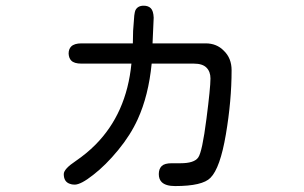

<svg xmlns="http://www.w3.org/2000/svg" viewBox="-20 -582 1040 657"><path d="M683.6 -433.6H502L505.9 -521.5Q504.9 -544.9 496.1 -553.7Q487.3 -562.5 471.7 -562.5Q451.2 -562.5 443.4 -546.9Q441.4 -543 439.5 -529.3L435.5 -476.6L434.6 -433.6H258.8Q234.4 -433.6 223.6 -422.9Q214.8 -414.1 214.8 -398.4Q215.8 -382.8 223.6 -375Q233.4 -364.3 258.8 -364.3H429.7Q413.1 -193.4 305.7 -85.9Q276.4 -56.6 239.3 -31.2Q198.2 -3.9 198.2 13.7Q198.2 40 218.8 46.9Q225.6 49.8 235.4 49.8Q256.8 49.8 298.8 16.6Q341.8 -16.6 384.3 -68.4Q426.8 -120.1 451.2 -173.8Q488.3 -254.9 499 -364.3H643.6Q672.9 -364.3 686.5 -350.6Q700.2 -336.9 700.2 -313.5Q700.2 -282.2 686.5 -175.8Q671.9 -61.5 658.2 -43Q644.5 -23.4 597.7 -23.4H567.4Q543 -23.4 533.2 -13.7Q523.4 -3.9 523.4 13.7Q523.4 31.2 533.2 41Q546.9 54.7 579.1 54.7Q672.9 54.7 700.2 26.4Q733.4 -6.8 752.9 -122.1Q772.5 -237.3 772.5 -341.8Q772.5 -382.8 746.1 -408.2Q721.7 -433.6 683.6 -433.6Z"/></svg>

Font: FakePearl
Style: Light
Weight: 350
Version: Version 1.2